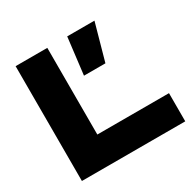

<svg xmlns="http://www.w3.org/2000/svg" viewBox="-164 -918 1091 1086"><g transform="rotate(-30 382.0 -375.0)"><path d="M277 -750V-92L184 -184H745V0H70V-750ZM407 -750H585L518 -510H378Z"/></g></svg>

Font: Unbounded
Style: Bold
Weight: 700
Designer: Luke Prowse, Jean-Baptiste Morizot, Fátima Lázaro, Florian Runge
Foundry: NaN
Version: Version 1.700